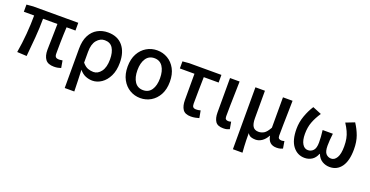

<svg xmlns="http://www.w3.org/2000/svg" viewBox="-31 -1276 4211 2188"><g transform="rotate(20 2074.5 -182.0)"><path d="M558.1 14.2Q484.4 14.2 454.1 -26.9Q423.8 -67.9 423.8 -140.1Q423.8 -158.7 424.8 -194.6Q425.8 -230.5 426.8 -275.4Q427.7 -320.3 428.7 -367.7Q429.7 -415 430.2 -457H255.9Q255.9 -346.7 246.1 -226.6Q236.3 -106.4 225.1 5.9L108.9 0Q128.4 -114.7 138.2 -233.4Q147.9 -352.1 147.9 -457H22.9V-543.9L103 -550.8H648.9V-457H541Q538.6 -413.6 536.9 -364.3Q535.2 -314.9 534.4 -268.6Q533.7 -222.2 533.4 -186.3Q533.2 -150.4 533.2 -133.8Q533.2 -105 545.9 -93.5Q558.6 -82 584 -82Q591.3 -82 602.1 -83.5Q612.8 -85 627 -86.9L642.1 0Q627 5.4 606 9.8Q585 14.2 558.1 14.2Z M757.8 200.2V-275.9Q757.8 -374 791 -437.7Q824.2 -501.5 880.9 -532.7Q937.5 -564 1006.8 -564Q1123 -564 1186.5 -489.3Q1250 -414.6 1250 -284.2Q1250 -189.5 1217.3 -122.8Q1184.6 -56.2 1132.6 -21Q1080.6 14.2 1022.9 14.2Q981.4 14.2 940.9 -2.2Q900.4 -18.6 865.7 -60.1Q868.7 11.2 870.4 71Q872.1 130.9 874 200.2ZM1001 -83Q1054.7 -83 1093.3 -134.5Q1131.8 -186 1131.8 -282.2Q1131.8 -368.2 1100.6 -418Q1069.3 -467.8 1002 -467.8Q947.3 -467.8 907 -419.9Q866.7 -372.1 866.7 -278.8V-147Q901.4 -106.4 934.6 -94.7Q967.8 -83 1001 -83Z M1604 14.2Q1534.7 14.2 1476.6 -20Q1418.5 -54.2 1383.1 -118.9Q1347.7 -183.6 1347.7 -274.9Q1347.7 -367.2 1383.1 -431.6Q1418.5 -496.1 1476.6 -530Q1534.7 -564 1604 -564Q1673.3 -564 1731.4 -530Q1789.6 -496.1 1824.7 -431.6Q1859.9 -367.2 1859.9 -274.9Q1859.9 -183.6 1824.7 -118.9Q1789.6 -54.2 1731.4 -20Q1673.3 14.2 1604 14.2ZM1604 -82Q1670.4 -82 1705.6 -134.3Q1740.7 -186.5 1740.7 -274.9Q1740.7 -362.8 1705.6 -416Q1670.4 -469.2 1604 -469.2Q1537.1 -469.2 1502 -416Q1466.8 -362.8 1466.8 -274.9Q1466.8 -186.5 1502 -134.3Q1537.1 -82 1604 -82Z M2216.8 14.2Q2147 14.2 2119.4 -26.9Q2091.8 -67.9 2091.8 -140.1V-458H1914.6V-543.9L1993.7 -550.8H2384.8V-458H2204.6Q2202.6 -371.6 2201.2 -288.8Q2199.7 -206.1 2199.7 -133.8Q2199.7 -105 2211.4 -93.5Q2223.1 -82 2244.6 -82Q2258.8 -82 2272.2 -83.7Q2285.6 -85.4 2300.8 -89.8L2316.9 -2Q2297.4 3.9 2271.7 9Q2246.1 14.2 2216.8 14.2Z M2610.4 14.2Q2542 14.2 2515.6 -24.9Q2489.3 -64 2489.3 -132.8V-550.8H2605.5Q2604 -479.5 2602.1 -404.3Q2600.1 -329.1 2598.6 -257.6Q2597.2 -186 2597.2 -126Q2597.2 -101.1 2607.9 -91.6Q2618.7 -82 2638.2 -82Q2653.3 -82 2671.4 -87.9L2686.5 -2Q2671.9 4.9 2654.5 9.5Q2637.2 14.2 2610.4 14.2Z M2797.4 200.2V-550.8H2912.6V-217.8Q2912.6 -150.4 2933.8 -118.2Q2955.1 -85.9 3002.4 -85.9Q3037.1 -85.9 3067.9 -104.2Q3098.6 -122.6 3131.3 -182.1V-550.8H3247.6Q3246.6 -479.5 3244.9 -404.3Q3243.2 -329.1 3241.7 -257.6Q3240.2 -186 3240.2 -126Q3240.2 -101.1 3251.7 -91.6Q3263.2 -82 3283.7 -82Q3297.9 -82 3317.4 -87.9L3331.5 -2Q3317.4 4.9 3300 9.5Q3282.7 14.2 3256.3 14.2Q3158.7 14.2 3142.6 -88.9H3140.6Q3113.3 -39.6 3076.9 -14.9Q3040.5 9.8 2999.5 9.8Q2969.2 9.8 2945.6 1.5Q2921.9 -6.8 2904.3 -34.2Q2904.3 16.1 2905.3 53Q2906.2 89.8 2908.2 124.3Q2910.2 158.7 2913.6 200.2Z M3596.7 14.2Q3509.8 14.2 3454.3 -56.9Q3398.9 -127.9 3398.9 -266.1Q3398.9 -347.2 3426.3 -424.1Q3453.6 -501 3494.6 -564L3601.6 -520Q3556.6 -452.6 3532.7 -388.9Q3508.8 -325.2 3508.8 -245.1Q3508.8 -168 3534.4 -125Q3560.1 -82 3602.5 -82Q3641.1 -82 3667.5 -110.4Q3693.8 -138.7 3693.8 -207Q3693.8 -243.2 3691.4 -276.1Q3689 -309.1 3683.6 -355H3807.6Q3802.2 -309.1 3799.6 -276.1Q3796.9 -243.2 3796.9 -207Q3796.9 -135.7 3822 -108.9Q3847.2 -82 3884.8 -82Q3925.8 -82 3952.1 -126.7Q3978.5 -171.4 3978.5 -263.2Q3978.5 -314.9 3970.5 -356.4Q3962.4 -397.9 3944.3 -437.5Q3926.3 -477.1 3896.5 -522.9L4002 -564Q4043.9 -500.5 4069.3 -431.2Q4094.7 -361.8 4094.7 -269Q4094.7 -130.4 4042.7 -58.1Q3990.7 14.2 3900.9 14.2Q3852.5 14.2 3811 -10Q3769.5 -34.2 3747.6 -87.9H3743.7Q3722.7 -34.2 3683.6 -10Q3644.5 14.2 3596.7 14.2Z"/></g></svg>

Font: Source Han Sans CN Medium
Style: Regular
Weight: 500
Designer: Ryoko NISHIZUKA  (kana, bopomofo & ideographs); Paul D. Hunt (Latin, Greek & Cyrillic); Sandoll Communications , Soo-you
Foundry: Adobe
Version: Version 2.004;hotconv 1.0.118;makeotfexe 2.5.65603